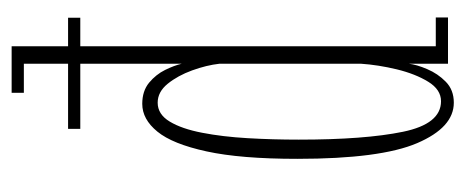

<svg xmlns="http://www.w3.org/2000/svg" viewBox="-255 -535 800 330"><g transform="rotate(-90 145.0 -370.0)"><path d="M133.5 10Q91 10 64 -53Q37 -116 37 -259Q37 -356.5 49.8 -415Q62.5 -473.5 83.8 -499.5Q105 -525.5 131.5 -525.5Q153.5 -525.5 167.8 -513.8Q182 -502 189.8 -486.2Q197.5 -470.5 200.5 -457.5V-632H88.5V-653H200.5V-729H150.5V-750H230.5V-653H279.5V-632H230.5V-21H280V0H200.5V-67.5Q199 -54 191.2 -35.8Q183.5 -17.5 169.5 -3.8Q155.5 10 133.5 10ZM136 -12Q156 -12 169.5 -34Q183 -56 190.8 -88Q198.5 -120 200.5 -150V-392.5Q198 -415 189 -439.8Q180 -464.5 166 -481.8Q152 -499 133.5 -499Q113.5 -499 101 -478.2Q88.5 -457.5 81.8 -422.5Q75 -387.5 72.5 -344.2Q70 -301 70 -256.5Q70 -143 83.5 -77.5Q97 -12 136 -12Z"/></g></svg>

Font: Imbue 50pt Thin
Style: Regular
Weight: 100
Designer: Tyler Finck
Foundry: Etcetera Type Company
Version: Version 1.102; ttfautohint (v1.8.3)